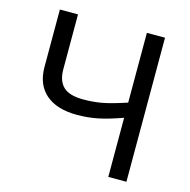

<svg xmlns="http://www.w3.org/2000/svg" viewBox="-105 -817 908 919"><g transform="rotate(15 349.0 -357.0)"><path d="M601.1 0H511.2V-293Q438.5 -267.1 389.6 -257.6Q340.8 -248 290 -248Q188.5 -248 134.3 -295.2Q80.1 -342.3 80.1 -429.2V-713.9H169.9V-441.9Q169.9 -384.3 200.2 -355.7Q230.5 -327.1 298.8 -327.1Q345.2 -327.1 388.4 -334.5Q431.6 -341.8 511.2 -368.2V-713.9H601.1Z"/></g></svg>

Font: NotoPenekeko
Style: Regular
Weight: 400
Designer: Monotype Design team
Foundry: Monotype Imaging Inc.
Version: Version 1.04